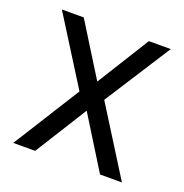

<svg xmlns="http://www.w3.org/2000/svg" viewBox="-98 -588 647 676"><g transform="rotate(20 226.0 -250.0)"><path d="M22 -500H104L226 -304L348 -500H430L271 -252L429 0H347L226 -195L104 0H22L179 -250Z"/></g></svg>

Font: Titillium Web[RUS by Daymarius]
Style: Regular
Weight: 400
Designer: Cyrillization by Daymarius
Foundry: Cyrillization by Daymarius
Version: Version 1.002 September 11, 2018